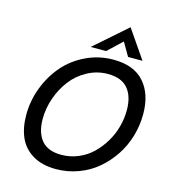

<svg xmlns="http://www.w3.org/2000/svg" viewBox="-131 -1016 1007 1130"><g transform="rotate(15 372.5 -451.0)"><path d="M327.1 -737.8 523.9 -910.6 642.6 -737.8H554.7L507.3 -819.3L420.9 -737.8ZM314 9.8Q230 9.8 173.1 -24.2Q116.2 -58.1 90.1 -116.5Q64 -174.8 64 -254.4Q64 -340.8 95 -421.6Q126 -502.4 179.4 -564.2Q232.9 -626 310.8 -663.1Q388.7 -700.2 477.1 -700.2Q602.1 -700.2 665 -628.7Q728 -557.1 728 -435.1Q728 -366.2 708.5 -300Q689 -233.9 651.9 -178.2Q614.7 -122.6 564.7 -80.3Q514.6 -38.1 449.7 -14.2Q384.8 9.8 314 9.8ZM323.2 -79.6Q377 -79.6 425.5 -99.9Q474.1 -120.1 510.5 -155Q546.9 -189.9 574 -234.9Q601.1 -279.8 615 -330.8Q628.9 -381.8 628.9 -433.1Q628.9 -516.6 589.6 -563.5Q550.3 -610.4 467.3 -610.4Q400.9 -610.4 342.8 -578.9Q284.7 -547.4 246.1 -496.8Q207.5 -446.3 185.5 -383.1Q163.6 -319.8 163.6 -255.9Q163.6 -172.9 202.4 -126.2Q241.2 -79.6 323.2 -79.6Z"/></g></svg>

Font: HK Grotesk Medium Italic
Style: Regular
Weight: 500
Italic angle: -13°
Designer: Alfredo Marco Pradil and Stefan Peev
Foundry: Hanken Design Co.
Version: Version 1.000;PS 001.000;hotconv 1.0.88;makeotf.lib2.5.64775